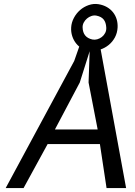

<svg xmlns="http://www.w3.org/2000/svg" viewBox="-20 -962 690 982"><path d="M9 0 359.5 -650 394.5 -750 485.5 -760 625 0H525L491 -225H223.5L100.5 0ZM438.5 -700 388 -540 261 -300H479.5L433 -540ZM484 -940.5Q508 -936.5 526.8 -925.8Q545.5 -915 558 -899.2Q570.5 -883.5 576.5 -863.8Q582.5 -844 581.5 -822Q580 -793.5 567.8 -770.8Q555.5 -748 536.2 -732.2Q517 -716.5 492.8 -708.5Q468.5 -700.5 443 -701.5Q421 -702 402.2 -712.2Q383.5 -722.5 370 -739Q356.5 -755.5 349.5 -777Q342.5 -798.5 344 -822Q345.5 -847 357.8 -870.2Q370 -893.5 389.5 -910.5Q409 -927.5 433.8 -936Q458.5 -944.5 484 -940.5ZM452.5 -760Q464.5 -757.5 477.2 -761Q490 -764.5 500.8 -772.8Q511.5 -781 518 -793.5Q524.5 -806 523.5 -821.5Q522 -847.5 510.2 -862.2Q498.5 -877 473.5 -882Q460.5 -884.5 447.8 -880.2Q435 -876 424.8 -867.2Q414.5 -858.5 408.2 -846.5Q402 -834.5 402.5 -821.5Q404 -770.5 452.5 -760Z"/></svg>

Font: B612 Mono
Style: Italic
Weight: 400
Italic angle: -10°
Version: Version 1.005